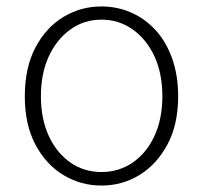

<svg xmlns="http://www.w3.org/2000/svg" viewBox="-20 -563 630 596"><path d="M295 13Q231 13 177 -19.5Q123 -52 90 -114Q57 -176 57 -264Q57 -353 90 -415.5Q123 -478 177 -510.5Q231 -543 295 -543Q343 -543 386 -524.5Q429 -506 462 -470.5Q495 -435 514 -382.5Q533 -330 533 -264Q533 -176 499.5 -114Q466 -52 412.5 -19.5Q359 13 295 13ZM295 -29Q349 -29 392 -58.5Q435 -88 459.5 -141Q484 -194 484 -264Q484 -335 459.5 -388Q435 -441 392 -471.5Q349 -502 295 -502Q241 -502 198.5 -471.5Q156 -441 131.5 -388Q107 -335 107 -264Q107 -194 131.5 -141Q156 -88 198.5 -58.5Q241 -29 295 -29Z"/></svg>

Font: Noto Sans SC ExtraLight
Style: Regular
Weight: 250
Designer: Ryoko NISHIZUKA 西塚涼子 (kana, bopomofo & ideographs); Paul D. Hunt (Latin, Greek & Cyrillic); Sandoll Communications 산돌커뮤니
Foundry: Adobe
Version: Version 2.004-H2;hotconv 1.0.118;makeotfexe 2.5.65603